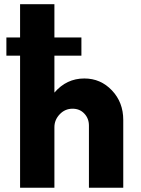

<svg xmlns="http://www.w3.org/2000/svg" viewBox="-20 -876 657 896"><path d="M373.5 -509.8Q449.7 -509.8 502.4 -454.1Q555.2 -398.4 555.2 -316.4V0H395V-290Q395 -323.2 373.5 -345.9Q352.1 -368.7 318.8 -368.7Q283.2 -368.7 258.5 -342.5Q233.9 -316.4 233.9 -282.7V0H73.7V-616.2H9.8V-701.2H73.7V-856.4H233.9V-701.2H359.9V-616.2H233.9V-443.8Q290.5 -509.8 373.5 -509.8Z"/></svg>

Font: Now
Style: Bold
Weight: 700
Designer: Alfredo Marco Pradil
Foundry: Alfredo Marco Pradil
Version: Version 1.002;PS 001.002;hotconv 1.0.88;makeotf.lib2.5.64775